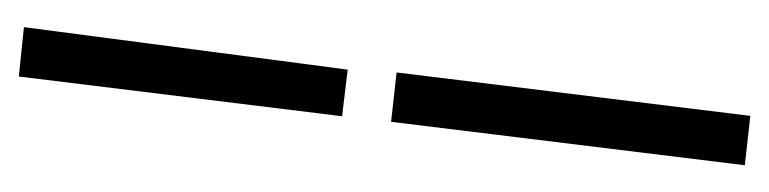

<svg xmlns="http://www.w3.org/2000/svg" viewBox="-325 -315 813 203"><g transform="rotate(-90 81.5 -213.5)"><path d="M60.1 -258.3 102.1 -600.1 154.3 -594.7 109.4 -252.4ZM8.3 167.5 54.2 -206.5 106.4 -200.7 60.5 173.3Z"/></g></svg>

Font: Neuton Cursive
Style: Regular
Weight: 500
Designer: Brian M Zick
Version: Version 1.43